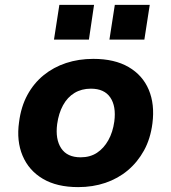

<svg xmlns="http://www.w3.org/2000/svg" viewBox="-20 -755 702 786"><path d="M300 11Q213 11 155.5 -23Q98 -57 72.5 -117.5Q47 -178 58 -255Q66 -318 92 -366Q118 -414 158.5 -447Q199 -480 250.5 -497Q302 -514 362 -514Q449 -514 506.5 -480.5Q564 -447 589 -387.5Q614 -328 604 -250Q596 -187 569.5 -139Q543 -91 503 -57.5Q463 -24 411.5 -6.5Q360 11 300 11ZM310 -111Q349 -111 377 -129.5Q405 -148 423.5 -181Q442 -214 448 -258Q456 -320 431.5 -356Q407 -392 352 -392Q314 -392 285 -374.5Q256 -357 238 -324Q220 -291 214 -247Q206 -185 230.5 -148Q255 -111 310 -111ZM428 -593 450 -735H593L571 -593ZM201 -593 223 -735H365L344 -593Z"/></svg>

Font: Nunito Sans 7pt ExtraBold
Style: Italic
Weight: 800
Italic angle: -9°
Designer: Vernon Adams
Foundry: Vernon Adams
Version: Version 3.101;gftools[0.9.27]